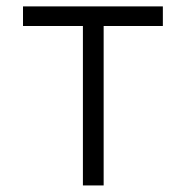

<svg xmlns="http://www.w3.org/2000/svg" viewBox="-20 -565 566 585"><path d="M50.1 -485.8H232.6V0H295.8V-485.8H476.2V-545.5H50.1Z"/></svg>

Font: Karasuma Gothic
Style: Light
Weight: 300
Designer: Rasmus Andersson / Ryoko Nishizuka
Foundry: rsms
Version: Version 1.00